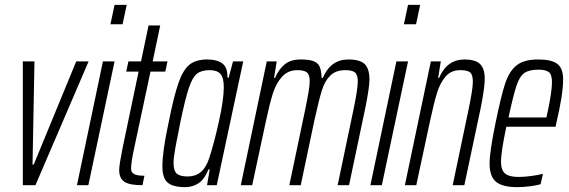

<svg xmlns="http://www.w3.org/2000/svg" viewBox="-20 -763 2345 791"><path d="M74 0V-510H122L114 -85H119L294 -510H345L126 0Z M435 -663 452 -743H502L485 -663ZM297 0 404 -510H452L344 0Z M471 -63Q471 -83 485 -153L551 -468H500L509 -510H561L592 -658H640L609 -510H670L661 -468H600L532 -149Q520 -94 520 -68Q520 -54 531.5 -46.5Q543 -39 575 -39L567 0Q513 0 492 -14.5Q471 -29 471 -63Z M649 -78Q649 -139 674 -255Q696 -366 715 -420.5Q734 -475 760.5 -496.5Q787 -518 834 -518Q873 -518 895.5 -502Q918 -486 917 -443H922L940 -510H982L873 0H833L844 -65H839Q821 -22 796.5 -7Q772 8 743 8Q693 8 671 -10.5Q649 -29 649 -78ZM841 -109Q860 -165 881 -258.5Q902 -352 902 -404Q902 -442 888.5 -458Q875 -474 844 -474Q810 -474 791.5 -459.5Q773 -445 758 -400.5Q743 -356 722 -255L716 -223Q707 -180 701 -145.5Q695 -111 695 -92Q695 -59 708.5 -47.5Q722 -36 753 -36Q785 -36 806.5 -53.5Q828 -71 841 -109Z M1079 -510H1120L1109 -442H1113Q1128 -477 1152.5 -497.5Q1177 -518 1219 -518Q1255 -518 1273 -510.5Q1291 -503 1297.5 -487Q1304 -471 1305 -442H1310Q1342 -518 1415 -518Q1463 -518 1482.5 -499Q1502 -480 1502 -435Q1502 -405 1487 -328L1418 0H1371L1436 -310Q1454 -396 1454 -428Q1454 -455 1442.5 -464.5Q1431 -474 1403 -474Q1363 -474 1340.5 -451.5Q1318 -429 1306 -390.5Q1294 -352 1275 -266L1219 0H1172L1237 -310Q1256 -400 1256 -429Q1256 -456 1244 -465Q1232 -474 1205 -474Q1166 -474 1141.5 -446.5Q1117 -419 1104 -377.5Q1091 -336 1076 -266L1019 0H972Z M1644 -663 1661 -743H1711L1694 -663ZM1506 0 1613 -510H1661L1553 0Z M1755 -510H1796L1785 -442H1789Q1821 -518 1894 -518Q1938 -518 1957.5 -499.5Q1977 -481 1977 -438Q1977 -404 1962 -326L1893 0H1845L1910 -310Q1918 -348 1923 -378.5Q1928 -409 1928 -426Q1928 -455 1917 -464.5Q1906 -474 1876 -474Q1838 -474 1815.5 -447.5Q1793 -421 1780.5 -380.5Q1768 -340 1752 -266L1695 0H1648Z M1997 -90Q1997 -137 2021 -254Q2044 -367 2061 -418.5Q2078 -470 2108.5 -494Q2139 -518 2197 -518Q2253 -518 2276.5 -499.5Q2300 -481 2300 -436Q2300 -375 2272 -256L2269 -241H2066Q2044 -137 2044 -97Q2044 -62 2061 -48Q2078 -34 2116 -34Q2139 -34 2169 -38Q2199 -42 2217 -47L2207 -4Q2190 1 2162.5 4.5Q2135 8 2111 8Q2050 8 2023.5 -14Q1997 -36 1997 -90ZM2231 -279 2237 -306Q2254 -387 2254 -425Q2254 -456 2241 -466Q2228 -476 2199 -476Q2160 -476 2140.5 -462.5Q2121 -449 2108 -410.5Q2095 -372 2075 -279Z"/></svg>

Font: Saira Ultra Condensed Light
Style: Italic
Weight: 300
Width: 1
Italic angle: -12°
Designer: Hector Gatti with collaboration of the Omnibus-Type team
Foundry: Omnibus-Type
Version: Version 1.001; ttfautohint (v1.8)